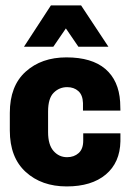

<svg xmlns="http://www.w3.org/2000/svg" viewBox="-20 -666 467 696"><path d="M15.6 -192.9Q15.6 -95.2 73.2 -42.7Q130.9 9.8 221.7 9.8Q312 9.8 363.5 -33.4Q415 -76.7 416.5 -153.8V-182.6H281.7V-156.2Q281.7 -126 265.1 -111.1Q248.5 -96.2 223.1 -96.2Q193.8 -96.2 174.1 -118.7Q154.3 -141.1 154.3 -187V-261.7Q154.3 -309.6 174.6 -329.8Q194.8 -350.1 223.6 -350.1Q248 -350.1 263.9 -335.9Q279.8 -321.8 280.8 -292.5V-265.1H416.5L415.5 -296.9Q410.6 -374.5 361.6 -416.3Q312.5 -458 220.7 -458Q130.4 -458 73 -406.2Q15.6 -354.5 15.6 -256.8ZM273.9 -646.5H164.6L66.9 -496.6H173.3L218.8 -563L264.2 -496.6H373Z"/></svg>

Font: Roboto Flex Super Cond Bold
Style: Regular
Weight: 700
Width: 3
Designer: Berlow after Robertson
Foundry: Google
Version: Version 3.000